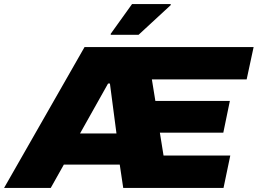

<svg xmlns="http://www.w3.org/2000/svg" viewBox="-74 -918 1259 938"><path d="M-54 0 339 -688H1165L1131 -530H668L685 -425H1049L1017 -270H707L725 -158H1051L1018 0H528L511 -114H238L174 0ZM317 -266H495L463 -510H454ZM467 -748V-753L571 -898H760V-893L603 -748Z"/></svg>

Font: Saira Expanded ExtraBold
Style: Italic
Weight: 800
Width: 7
Italic angle: -12°
Designer: Hector Gatti with collaboration of the Omnibus-Type team
Foundry: Omnibus-Type
Version: Version 1.101